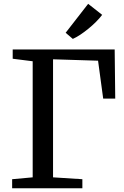

<svg xmlns="http://www.w3.org/2000/svg" viewBox="-20 -1008 662 1028"><path d="M45 0V-48.5L155 -58.5V-680L48 -693.5V-743H594L597 -480H532.5L505 -683L264 -690.5V-58.5L421 -48.5V0ZM369.5 -800 331.5 -832.5 452 -987.5 527 -928.5Q513.5 -910.5 494.2 -891.2Q475 -872 453.2 -854.2Q431.5 -836.5 410 -822.2Q388.5 -808 370.5 -800Z"/></svg>

Font: Merriweather 20pt
Style: Regular
Weight: 400
Version: Version 2.100